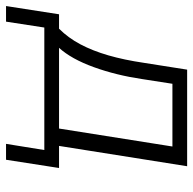

<svg xmlns="http://www.w3.org/2000/svg" viewBox="-54 -504 655 652"><g transform="rotate(90 274.0 -177.5)"><path d="M-32 130 -4 -50H45Q76 -81 98 -122.5Q120 -164 135.5 -217.5Q151 -271 161 -339L184 -485H512L443 -50H518L490 130H436L457 0H41L21 130ZM110 -50H384L445 -435H232L216 -332Q203 -244 175.5 -168Q148 -92 110 -50Z"/></g></svg>

Font: Nunito Sans 12pt Light
Style: Italic
Weight: 300
Italic angle: -9°
Designer: Vernon Adams
Foundry: Vernon Adams
Version: Version 3.101;gftools[0.9.27]